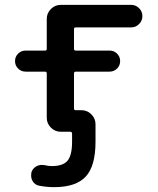

<svg xmlns="http://www.w3.org/2000/svg" viewBox="-20 -565 650 792"><path d="M85.9 -269.5Q67.4 -269.5 54.7 -282.2Q42 -294.9 42 -313Q42 -331.1 54.7 -343.8Q67.4 -356.4 85.9 -356.4H166Q172.9 -356.4 172.9 -363.3V-487.3Q172.9 -510.7 189.9 -527.8Q207 -544.9 230.5 -544.9H521.5Q540 -544.9 553.7 -531.2Q567.4 -517.6 567.4 -498.5Q567.4 -479.5 553.7 -465.8Q540 -452.1 521.5 -452.1H293Q285.2 -452.1 285.2 -445.3V-363.3Q285.2 -356.4 293 -356.4H431.6Q450.2 -356.4 462.9 -343.8Q475.6 -331.1 475.6 -313Q475.6 -294.9 462.9 -282.2Q450.2 -269.5 431.6 -269.5H293Q285.2 -269.5 285.2 -261.7V-117.2Q285.2 -110.4 293 -110.4H316.4Q339.8 -110.4 356.9 -93.3Q374 -76.2 374 -52.7V19.5Q374 120.1 333.5 163.6Q293 207 203.1 207Q172.9 207 142.6 201.2Q124 198.2 114.3 181.6Q108.4 170.9 108.4 159.2Q108.4 152.3 109.4 146.5Q114.3 129.9 129.9 121.1Q140.6 115.2 153.3 115.2Q158.2 115.2 164.1 116.2Q178.7 120.1 193.4 120.1Q240.2 120.1 258.8 97.7Q277.3 75.2 277.3 19.5V-13.7Q277.3 -21.5 269.5 -21.5H241.2H230.5Q207 -21.5 189.9 -38.6Q172.9 -55.7 172.9 -79.1V-261.7Q172.9 -269.5 166 -269.5Z"/></svg>

Font: Gen Jyuu Gothic P Medium
Style: Regular
Weight: 500
Designer: [Source Han Sans]
Ryoko NISHIZUKA  (kana & ideographs); Paul D. Hunt (Latin, Greek & Cyrillic); Wenlong ZHANG  (bopomofo
Version: Version 1.002.20150607